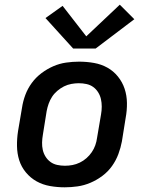

<svg xmlns="http://www.w3.org/2000/svg" viewBox="-20 -791 640 819"><path d="M256 8Q224 8 193 2.5Q162 -3 136 -17.5Q110 -32 90.5 -55.5Q71 -79 62 -107.5Q53 -136 52.5 -168Q52 -200 57 -232L74 -332Q78 -359 88 -386Q98 -413 115.5 -437Q133 -461 157 -479Q181 -497 207.5 -508.5Q234 -520 262 -524Q290 -528 317 -528Q350 -528 381 -522.5Q412 -517 438 -502.5Q464 -488 483 -464.5Q502 -441 511.5 -412.5Q521 -384 521.5 -352Q522 -320 516 -288L500 -188Q495 -161 485 -134Q475 -107 458 -83Q441 -59 417 -41Q393 -23 366 -11.5Q339 0 311 4Q283 8 256 8ZM257 -84Q273 -84 289 -87Q305 -90 320.5 -97.5Q336 -105 349 -116.5Q362 -128 371.5 -142Q381 -156 386.5 -171.5Q392 -187 394 -203L411 -303Q414 -320 414 -336.5Q414 -353 410.5 -368.5Q407 -384 398.5 -397.5Q390 -411 377.5 -420Q365 -429 349 -432.5Q333 -436 316 -436Q301 -436 284.5 -433Q268 -430 253 -422.5Q238 -415 224.5 -403.5Q211 -392 202 -378Q193 -364 187.5 -348.5Q182 -333 179 -317L163 -217Q160 -200 159.5 -183.5Q159 -167 162.5 -151.5Q166 -136 174.5 -122.5Q183 -109 195.5 -100Q208 -91 224 -87.5Q240 -84 257 -84ZM388 -584H292L174 -714L247 -766L348 -636L491 -771L553 -709Z"/></svg>

Font: Iosevka SS04 Semibold Extended
Style: Italic
Weight: 600
Width: 7
Italic angle: -9°
Monospace: yes
Designer: Belleve Invis
Foundry: Belleve Invis
Version: Version 19.0.0; ttfautohint (v1.8.4)